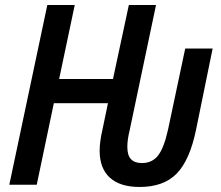

<svg xmlns="http://www.w3.org/2000/svg" viewBox="-20 -734 880 763"><path d="M376 -135Q376 -171 387 -218L409 -324H194L126 0H17L168 -714H277L215 -420H429L492 -714H600L495 -215Q486 -179 486 -150Q486 -117 500.5 -101.5Q515 -86 544 -86Q585 -86 608.5 -116.5Q632 -147 648 -220L716 -541H825L759 -218Q734 -97 682 -44Q630 9 535 9Q457 9 416.5 -28Q376 -65 376 -135Z"/></svg>

Font: Noto Sans UI NarrowMedium
Style: Italic
Weight: 500
Width: 4
Italic angle: -12°
Designer: Monotype Design Team
Foundry: Monotype Imaging Inc.
Version: Version 1.001